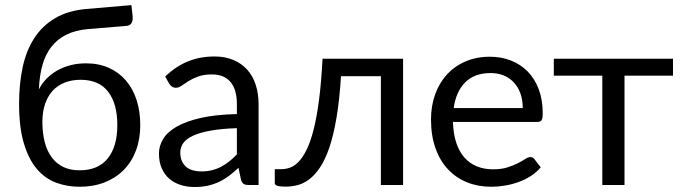

<svg xmlns="http://www.w3.org/2000/svg" viewBox="-20 -742 2733 770"><path d="M333.5 -625.5Q282.5 -621 246.2 -603Q210 -585 186 -554.2Q162 -523.5 150 -480.5Q138 -437.5 136 -383.5Q148 -407.5 167 -426.8Q186 -446 210.5 -459.8Q235 -473.5 263.8 -480.8Q292.5 -488 325 -488Q375.5 -488 415.8 -470.2Q456 -452.5 484.2 -420Q512.5 -387.5 527.5 -341.8Q542.5 -296 542.5 -240.5Q542.5 -184 525.2 -138.2Q508 -92.5 476 -60.2Q444 -28 399.2 -10.5Q354.5 7 299 7Q248 7 203.5 -10Q159 -27 126.5 -66Q94 -105 75.2 -168.8Q56.5 -232.5 56.5 -326Q56.5 -406 71 -473Q85.5 -540 117.8 -589.5Q150 -639 201.2 -669.2Q252.5 -699.5 326 -706L507 -721.5L512 -675.5Q513.5 -660 507.5 -649.5Q501.5 -639 486 -638ZM299 -59Q374 -59 412.2 -106.8Q450.5 -154.5 450.5 -240.5Q450.5 -326 413.8 -374Q377 -422 303.5 -422Q268 -422 239.5 -410.8Q211 -399.5 191.2 -378Q171.5 -356.5 160.8 -325Q150 -293.5 150 -253Q150 -207.5 159.5 -171.5Q169 -135.5 187.8 -110.5Q206.5 -85.5 234.2 -72.2Q262 -59 299 -59Z M642.5 -435Q684.5 -475.5 733 -495.5Q781.5 -515.5 840.5 -515.5Q883 -515.5 916 -501.5Q949 -487.5 971.5 -462.5Q994 -437.5 1005.5 -402Q1017 -366.5 1017 -324V0H977.5Q964.5 0 957.5 -4.2Q950.5 -8.5 946.5 -21L936.5 -69Q916.5 -50.5 897.5 -36.2Q878.5 -22 857.5 -12.2Q836.5 -2.5 812.8 2.8Q789 8 760 8Q730.5 8 704.5 -0.2Q678.5 -8.5 659.2 -25Q640 -41.5 628.8 -66.8Q617.5 -92 617.5 -126.5Q617.5 -156.5 634 -184.2Q650.5 -212 687.5 -233.5Q724.5 -255 784 -268.8Q843.5 -282.5 930 -284.5V-324Q930 -383 904.5 -413.2Q879 -443.5 830 -443.5Q797 -443.5 774.8 -435.2Q752.5 -427 736.2 -416.8Q720 -406.5 708.2 -398.2Q696.5 -390 685 -390Q676 -390 669.5 -394.8Q663 -399.5 658.5 -406.5ZM930 -228Q868.5 -226 825.2 -218.2Q782 -210.5 754.8 -198Q727.5 -185.5 715.2 -168.5Q703 -151.5 703 -130.5Q703 -110.5 709.5 -96Q716 -81.5 727.2 -72.2Q738.5 -63 753.8 -58.8Q769 -54.5 786.5 -54.5Q810 -54.5 829.5 -59.2Q849 -64 866.2 -73Q883.5 -82 899.2 -94.5Q915 -107 930 -123Z M1596.5 0H1507.5V-436.5H1347.5Q1341.5 -340 1329.5 -269.8Q1317.5 -199.5 1300.8 -150.2Q1284 -101 1263.2 -70.2Q1242.5 -39.5 1219.8 -22.5Q1197 -5.5 1172.8 0.5Q1148.5 6.5 1124.5 6.5Q1082 6.5 1082 -7V-63.5H1108Q1125 -63.5 1142.5 -69.5Q1160 -75.5 1176.8 -92.5Q1193.5 -109.5 1209 -140.2Q1224.5 -171 1237.2 -220.2Q1250 -269.5 1259.2 -339.8Q1268.5 -410 1273.5 -506.5H1596.5Z M2148.5 -71Q2132 -51 2109 -36.2Q2086 -21.5 2059.8 -12Q2033.5 -2.5 2005.5 2.2Q1977.5 7 1950 7Q1897.5 7 1853.2 -10.8Q1809 -28.5 1776.8 -62.8Q1744.5 -97 1726.5 -147.5Q1708.5 -198 1708.5 -263.5Q1708.5 -316.5 1724.8 -362.5Q1741 -408.5 1771.5 -442.2Q1802 -476 1846 -495.2Q1890 -514.5 1945 -514.5Q1990.5 -514.5 2029.2 -499.2Q2068 -484 2096.2 -455.2Q2124.5 -426.5 2140.5 -384.2Q2156.5 -342 2156.5 -288Q2156.5 -267 2152 -260Q2147.5 -253 2135 -253H1796.5Q1798 -205 1809.8 -169.5Q1821.5 -134 1842.5 -110.2Q1863.5 -86.5 1892.5 -74.8Q1921.5 -63 1957.5 -63Q1991 -63 2015.2 -70.8Q2039.5 -78.5 2057 -87.5Q2074.5 -96.5 2086.2 -104.2Q2098 -112 2106.5 -112Q2117.5 -112 2123.5 -103.5ZM2076.5 -308.5Q2076.5 -339.5 2067.8 -365.2Q2059 -391 2042.2 -409.8Q2025.5 -428.5 2001.5 -438.8Q1977.5 -449 1947 -449Q1883 -449 1845.8 -411.8Q1808.5 -374.5 1799.5 -308.5Z M2679 -438.5H2484.5V0H2395.5V-438.5H2201V-506.5H2679Z"/></svg>

Font: Lato
Style: Regular
Weight: 400
Designer: Lukasz Dziedzic with Adam Twardoch and Botio Nikoltchev
Foundry: tyPoland Lukasz Dziedzic
Version: Version 2.010; 2014-09-01; http://www.latofonts.com/; ttfaut